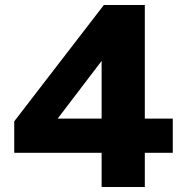

<svg xmlns="http://www.w3.org/2000/svg" viewBox="-20 -749 729 769"><path d="M387 0V-137H37V-263L396 -729H560V-274H672V-137H560V0ZM211 -274H387V-505Z"/></svg>

Font: BDO Grotesk ExtraBold
Style: Regular
Weight: 800
Designer: Deni Anggara
Foundry: Lokal Container
Version: Version 2.000